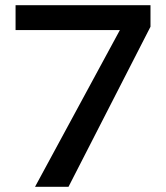

<svg xmlns="http://www.w3.org/2000/svg" viewBox="-20 -720 640 740"><path d="M115 0 442 -604H40V-700H560V-617L244 0Z"/></svg>

Font: Red Hat Mono SemiBold
Style: Regular
Weight: 600
Monospace: yes
Designer: Pentagram, MCKL
Foundry: Pentagram, MCKL
Version: Version 1.023